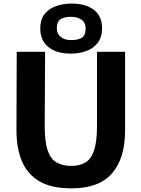

<svg xmlns="http://www.w3.org/2000/svg" viewBox="-20 -1028 778 1056"><path d="M373 8Q262.5 8 196.2 -31.2Q130 -70.5 100.2 -142Q70.5 -213.5 70.5 -311.5L72 -743H228L226 -334Q226 -246.5 242.8 -199.2Q259.5 -152 292.2 -133.8Q325 -115.5 372.5 -115.5Q418 -115.5 449.5 -134.2Q481 -153 497.2 -200.5Q513.5 -248 513.5 -334V-743H668V-309Q668 -158 596.5 -75Q525 8 373 8ZM369 -733Q290.5 -733 245.5 -770Q200.5 -807 201.5 -874.5Q202.5 -925 228 -954.2Q253.5 -983.5 292.5 -996Q331.5 -1008.5 373 -1008.5Q450.5 -1008.5 496 -974.2Q541.5 -940 541.5 -872Q541 -821.5 516.5 -791Q492 -760.5 453 -746.8Q414 -733 369 -733ZM370 -807.5Q406.5 -807 428.8 -819.5Q451 -832 451 -871Q451 -904 428 -919.8Q405 -935.5 370 -935.5Q340 -936.5 316.2 -924.2Q292.5 -912 292.5 -873Q292.5 -842 314 -824.8Q335.5 -807.5 370 -807.5Z"/></svg>

Font: Merriweather Sans
Style: Bold
Weight: 700
Designer: Eben Sorkin
Foundry: Eben Sorkin
Version: Version 1.008; ttfautohint (v1.7.19-72a1) -l 8 -r 50 -G 200 